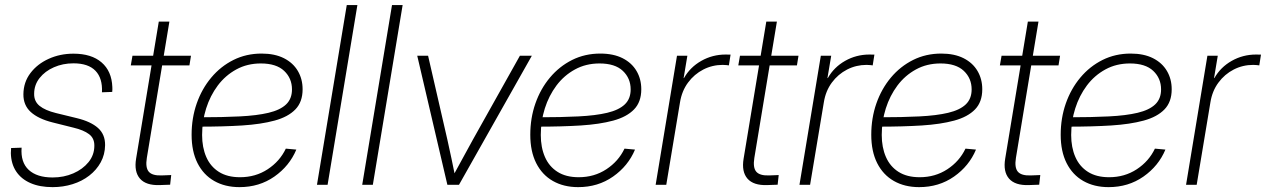

<svg xmlns="http://www.w3.org/2000/svg" viewBox="-20 -748 5123 777"><path d="M192.9 9.3Q140.6 9.3 103.3 -7.1Q65.9 -23.4 45.4 -54.2Q24.9 -85 23.9 -128.4Q23.9 -133.8 24.4 -138.4Q24.9 -143.1 24.9 -148.9L67.4 -150.4Q63 -91.3 96.2 -60.5Q129.4 -29.8 192.9 -29.8Q238.3 -29.8 276.6 -46.4Q314.9 -63 338.4 -92Q361.8 -121.1 361.8 -158.2Q362.3 -188.5 340.3 -205.1Q318.4 -221.7 277.3 -231.4L193.4 -252.4Q134.8 -267.1 104.5 -294.7Q74.2 -322.3 74.7 -366.7Q75.2 -415.5 103.3 -452.4Q131.3 -489.3 177.2 -510Q223.1 -530.8 277.3 -530.8Q350.1 -530.8 391.1 -495.4Q432.1 -460 434.6 -396Q435.1 -391.1 434.8 -386.2Q434.6 -381.3 434.1 -376L392.6 -374.5Q395.5 -431.2 366.5 -461.4Q337.4 -491.7 277.3 -491.7Q234.4 -491.7 198.2 -475.8Q162.1 -460 140.1 -432.1Q118.2 -404.3 118.2 -368.2Q117.7 -337.9 140.1 -319.6Q162.6 -301.3 206.5 -290.5L290.5 -270Q347.2 -256.3 376.5 -230.2Q405.8 -204.1 405.3 -160.6Q404.8 -122.6 387.7 -91.3Q370.6 -60.1 341.3 -37.4Q312 -14.6 273.7 -2.7Q235.4 9.3 192.9 9.3Z M752.9 -522.5 746.6 -483.4H509.3L516.1 -522.5ZM622.6 -660.6H665.5L574.2 -108.9Q567.9 -69.8 582 -53.2Q596.2 -36.6 634.8 -38.1Q643.6 -38.6 653.6 -38.8Q663.6 -39.1 672.9 -39.6L668.5 -0.5Q658.7 0 647.7 0.2Q636.7 0.5 626.5 1Q570.8 2.9 546.4 -25.1Q522 -53.2 530.8 -106Z M949.2 9.3Q890.6 9.3 846.9 -15.6Q803.2 -40.5 779.3 -87.9Q755.4 -135.3 755.4 -202.6Q755.4 -270 776.1 -329.3Q796.9 -388.7 835 -434.1Q873 -479.5 924.8 -505.4Q976.6 -531.2 1038.6 -531.2Q1091.8 -531.2 1128.9 -512.5Q1166 -493.7 1185.3 -460.9Q1204.6 -428.2 1204.6 -386.7Q1204.6 -335.4 1175.3 -305.2Q1146 -274.9 1091.3 -260Q1036.6 -245.1 959.5 -240.2Q882.3 -235.4 786.1 -235.4L790 -273.4Q880.9 -273.4 950.2 -276.9Q1019.5 -280.3 1066.7 -291.5Q1113.8 -302.7 1137.7 -325.4Q1161.6 -348.1 1161.6 -386.2Q1161.6 -431.2 1129.9 -461.2Q1098.1 -491.2 1035.6 -491.2Q980.5 -491.2 936.3 -467Q892.1 -442.9 861.3 -401.9Q830.6 -360.8 814.2 -309.1Q797.9 -257.3 797.9 -201.7Q797.9 -151.4 814.7 -112.8Q831.5 -74.2 865.7 -52.5Q899.9 -30.8 951.2 -30.8Q1014.2 -30.8 1063.2 -63Q1112.3 -95.2 1136.7 -146.5L1179.2 -142.6Q1151.4 -76.2 1090.3 -33.4Q1029.3 9.3 949.2 9.3Z M1426.3 -727.5 1305.7 0H1262.7L1383.3 -727.5Z M1609.4 -727.5 1488.8 0H1445.8L1566.4 -727.5Z M1790.5 0 1668.5 -522.5H1712.4L1790.5 -182.6Q1799.3 -144.5 1807.1 -106.2Q1814.9 -67.9 1822.8 -29.8H1810.1Q1831.1 -67.9 1851.8 -106.2Q1872.6 -144.5 1893.6 -182.6L2084 -522.5H2132.3L1837.4 0Z M2319.8 9.3Q2261.2 9.3 2217.5 -15.6Q2173.8 -40.5 2149.9 -87.9Q2126 -135.3 2126 -202.6Q2126 -270 2146.7 -329.3Q2167.5 -388.7 2205.6 -434.1Q2243.7 -479.5 2295.4 -505.4Q2347.2 -531.2 2409.2 -531.2Q2462.4 -531.2 2499.5 -512.5Q2536.6 -493.7 2555.9 -460.9Q2575.2 -428.2 2575.2 -386.7Q2575.2 -335.4 2545.9 -305.2Q2516.6 -274.9 2461.9 -260Q2407.2 -245.1 2330.1 -240.2Q2252.9 -235.4 2156.7 -235.4L2160.6 -273.4Q2251.5 -273.4 2320.8 -276.9Q2390.1 -280.3 2437.3 -291.5Q2484.4 -302.7 2508.3 -325.4Q2532.2 -348.1 2532.2 -386.2Q2532.2 -431.2 2500.5 -461.2Q2468.8 -491.2 2406.2 -491.2Q2351.1 -491.2 2306.9 -467Q2262.7 -442.9 2231.9 -401.9Q2201.2 -360.8 2184.8 -309.1Q2168.5 -257.3 2168.5 -201.7Q2168.5 -151.4 2185.3 -112.8Q2202.1 -74.2 2236.3 -52.5Q2270.5 -30.8 2321.8 -30.8Q2384.8 -30.8 2433.8 -63Q2482.9 -95.2 2507.3 -146.5L2549.8 -142.6Q2522 -76.2 2460.9 -33.4Q2399.9 9.3 2319.8 9.3Z M2633.3 0 2719.7 -522.5H2761.7L2746.6 -432.1H2748Q2772.9 -476.1 2818.1 -501.7Q2863.3 -527.3 2916.5 -527.3Q2923.3 -527.3 2927.7 -527.1Q2932.1 -526.9 2936.5 -526.9L2929.7 -483.4Q2925.8 -483.9 2919.7 -484.6Q2913.6 -485.4 2904.8 -485.4Q2862.8 -485.4 2826.2 -466.6Q2789.6 -447.8 2764.4 -413.8Q2739.3 -379.9 2731.9 -334L2676.3 0Z M3211.4 -522.5 3205.1 -483.4H2967.8L2974.6 -522.5ZM3081.1 -660.6H3124L3032.7 -108.9Q3026.4 -69.8 3040.5 -53.2Q3054.7 -36.6 3093.3 -38.1Q3102.1 -38.6 3112.1 -38.8Q3122.1 -39.1 3131.3 -39.6L3127 -0.5Q3117.2 0 3106.2 0.2Q3095.2 0.5 3085 1Q3029.3 2.9 3004.9 -25.1Q2980.5 -53.2 2989.3 -106Z M3215.3 0 3301.8 -522.5H3343.8L3328.6 -432.1H3330.1Q3355 -476.1 3400.1 -501.7Q3445.3 -527.3 3498.5 -527.3Q3505.4 -527.3 3509.8 -527.1Q3514.2 -526.9 3518.6 -526.9L3511.7 -483.4Q3507.8 -483.9 3501.7 -484.6Q3495.6 -485.4 3486.8 -485.4Q3444.8 -485.4 3408.2 -466.6Q3371.6 -447.8 3346.4 -413.8Q3321.3 -379.9 3314 -334L3258.3 0Z M3699.7 9.3Q3641.1 9.3 3597.4 -15.6Q3553.7 -40.5 3529.8 -87.9Q3505.9 -135.3 3505.9 -202.6Q3505.9 -270 3526.6 -329.3Q3547.4 -388.7 3585.4 -434.1Q3623.5 -479.5 3675.3 -505.4Q3727.1 -531.2 3789.1 -531.2Q3842.3 -531.2 3879.4 -512.5Q3916.5 -493.7 3935.8 -460.9Q3955.1 -428.2 3955.1 -386.7Q3955.1 -335.4 3925.8 -305.2Q3896.5 -274.9 3841.8 -260Q3787.1 -245.1 3710 -240.2Q3632.8 -235.4 3536.6 -235.4L3540.5 -273.4Q3631.3 -273.4 3700.7 -276.9Q3770 -280.3 3817.1 -291.5Q3864.3 -302.7 3888.2 -325.4Q3912.1 -348.1 3912.1 -386.2Q3912.1 -431.2 3880.4 -461.2Q3848.6 -491.2 3786.1 -491.2Q3731 -491.2 3686.8 -467Q3642.6 -442.9 3611.8 -401.9Q3581.1 -360.8 3564.7 -309.1Q3548.3 -257.3 3548.3 -201.7Q3548.3 -151.4 3565.2 -112.8Q3582 -74.2 3616.2 -52.5Q3650.4 -30.8 3701.7 -30.8Q3764.6 -30.8 3813.7 -63Q3862.8 -95.2 3887.2 -146.5L3929.7 -142.6Q3901.9 -76.2 3840.8 -33.4Q3779.8 9.3 3699.7 9.3Z M4270 -522.5 4263.7 -483.4H4026.4L4033.2 -522.5ZM4139.6 -660.6H4182.6L4091.3 -108.9Q4085 -69.8 4099.1 -53.2Q4113.3 -36.6 4151.9 -38.1Q4160.6 -38.6 4170.7 -38.8Q4180.7 -39.1 4189.9 -39.6L4185.5 -0.5Q4175.8 0 4164.8 0.2Q4153.8 0.5 4143.6 1Q4087.9 2.9 4063.5 -25.1Q4039.1 -53.2 4047.9 -106Z M4466.3 9.3Q4407.7 9.3 4364 -15.6Q4320.3 -40.5 4296.4 -87.9Q4272.5 -135.3 4272.5 -202.6Q4272.5 -270 4293.2 -329.3Q4314 -388.7 4352.1 -434.1Q4390.1 -479.5 4441.9 -505.4Q4493.7 -531.2 4555.7 -531.2Q4608.9 -531.2 4646 -512.5Q4683.1 -493.7 4702.4 -460.9Q4721.7 -428.2 4721.7 -386.7Q4721.7 -335.4 4692.4 -305.2Q4663.1 -274.9 4608.4 -260Q4553.7 -245.1 4476.6 -240.2Q4399.4 -235.4 4303.2 -235.4L4307.1 -273.4Q4397.9 -273.4 4467.3 -276.9Q4536.6 -280.3 4583.7 -291.5Q4630.9 -302.7 4654.8 -325.4Q4678.7 -348.1 4678.7 -386.2Q4678.7 -431.2 4647 -461.2Q4615.2 -491.2 4552.7 -491.2Q4497.6 -491.2 4453.4 -467Q4409.2 -442.9 4378.4 -401.9Q4347.7 -360.8 4331.3 -309.1Q4314.9 -257.3 4314.9 -201.7Q4314.9 -151.4 4331.8 -112.8Q4348.6 -74.2 4382.8 -52.5Q4417 -30.8 4468.3 -30.8Q4531.2 -30.8 4580.3 -63Q4629.4 -95.2 4653.8 -146.5L4696.3 -142.6Q4668.5 -76.2 4607.4 -33.4Q4546.4 9.3 4466.3 9.3Z M4779.8 0 4866.2 -522.5H4908.2L4893.1 -432.1H4894.5Q4919.4 -476.1 4964.6 -501.7Q5009.8 -527.3 5063 -527.3Q5069.8 -527.3 5074.2 -527.1Q5078.6 -526.9 5083 -526.9L5076.2 -483.4Q5072.3 -483.9 5066.2 -484.6Q5060.1 -485.4 5051.3 -485.4Q5009.3 -485.4 4972.7 -466.6Q4936 -447.8 4910.9 -413.8Q4885.7 -379.9 4878.4 -334L4822.8 0Z"/></svg>

Font: Inter 28pt ExtraLight
Style: Italic
Weight: 250
Italic angle: -9.3988°
Designer: Rasmus Andersson
Foundry: rsms
Version: Version 4.001;git-66647c0bb